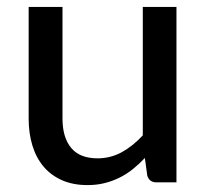

<svg xmlns="http://www.w3.org/2000/svg" viewBox="-20 -528 599 556"><path d="M491 -508V0H432.5Q412.5 0 406.5 -19.5L399.5 -70.5Q383 -53 365 -38.5Q347 -24 326.5 -13.8Q306 -3.5 283 2.2Q260 8 233.5 8Q191.5 8 159.8 -6Q128 -20 106.5 -45.2Q85 -70.5 74 -106Q63 -141.5 63 -184.5V-508H161V-184.5Q161 -130 186 -99.8Q211 -69.5 262.5 -69.5Q300 -69.5 332.5 -87.2Q365 -105 393.5 -136V-508Z"/></svg>

Font: Lato 2
Style: Regular
Weight: 500
Designer: Lukasz Dziedzic with Adam Twardoch and Botio Nikoltchev
Foundry: tyPoland Lukasz Dziedzic
Version: Version 2.015; 2015-08-06; http://www.latofonts.com/